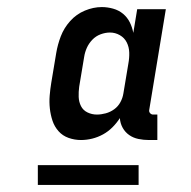

<svg xmlns="http://www.w3.org/2000/svg" viewBox="-20 -713 540 543"><path d="M209 -317Q191 -317 174 -323Q157 -329 145.5 -342Q134 -355 128.5 -371.5Q123 -388 121 -406Q119 -424 120.5 -442.5Q122 -461 125 -479L139 -563Q143 -587 152 -610.5Q161 -634 178.5 -653.5Q196 -673 220 -683Q244 -693 268 -693Q284 -693 300 -688.5Q316 -684 328 -674Q340 -664 347 -650Q354 -636 357 -620L368 -687H449L402 -402Q401 -397 404.5 -393Q408 -389 413 -389H425V-317H401Q386 -317 371.5 -320Q357 -323 345.5 -331Q334 -339 327 -351.5Q320 -364 319 -379Q310 -365 298 -353Q286 -341 271.5 -333Q257 -325 241 -321Q225 -317 209 -317ZM254 -389Q266 -389 279 -392.5Q292 -396 303 -404Q314 -412 320.5 -424Q327 -436 329 -449L343 -533Q346 -549 345.5 -564.5Q345 -580 338.5 -593Q332 -606 319 -613.5Q306 -621 291 -621Q278 -621 264.5 -616Q251 -611 241 -600.5Q231 -590 225.5 -577.5Q220 -565 218 -552L204 -468Q202 -453 202.5 -439Q203 -425 209 -413Q215 -401 227.5 -395Q240 -389 254 -389ZM372 -190H87V-246H372Z"/></svg>

Font: Iosevka Curly Medium
Style: Italic
Weight: 500
Italic angle: -9°
Monospace: yes
Designer: Belleve Invis
Foundry: Belleve Invis
Version: Version 22.1.2; ttfautohint (v1.8.4)